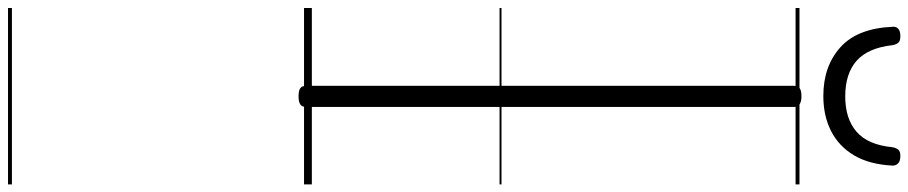

<svg xmlns="http://www.w3.org/2000/svg" viewBox="-936 -630 2322 491"><g transform="rotate(90 225.5 -384.0)"><path d="M226 14Q211 14 205 9.5Q199 5 199 -5V-1253Q199 -1263 205 -1267.5Q211 -1272 226 -1272Q239 -1272 246 -1267.5Q253 -1263 253 -1253V-5Q253 5 246.5 9.5Q240 14 226 14ZM225 -1328Q149 -1328 100.5 -1371.5Q52 -1415 48 -1505Q47 -1514 53 -1519.5Q59 -1525 72 -1525Q84 -1525 88.5 -1520Q93 -1515 95 -1505Q102 -1442 135 -1413Q168 -1384 226 -1384Q283 -1384 316.5 -1413Q350 -1442 356 -1505Q358 -1515 362.5 -1520Q367 -1525 378 -1525Q391 -1525 397 -1519.5Q403 -1514 403 -1505Q400 -1446 377 -1407Q354 -1368 315 -1348Q276 -1328 225 -1328ZM0 747H451V757H0ZM0 -20H451V0H0ZM0 -505H451V-500H0ZM0 -1267H451V-1257H0Z"/></g></svg>

Font: Playwrite VN Guides
Style: Regular
Weight: 400
Designer: Veronika Burian, José Scaglione
Foundry: TypeTogether
Version: Version 1.003